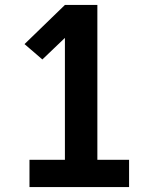

<svg xmlns="http://www.w3.org/2000/svg" viewBox="-20 -755 640 775"><path d="M99 0V-110H242V-602L151 -515L79 -577L242 -735H373V-110H501V0Z"/></svg>

Font: Iosevka HT Extrabold Extended
Style: Regular
Weight: 800
Width: 7
Monospace: yes
Designer: Belleve Invis
Foundry: Belleve Invis
Version: Version 32.3.0; ttfautohint (v1.8.4)